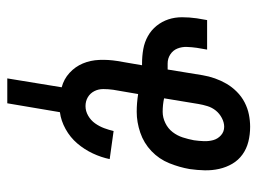

<svg xmlns="http://www.w3.org/2000/svg" viewBox="-112 -456 723 540"><g transform="rotate(90 250.0 -186.5)"><path d="M271 155H201L226 2Q203 -4 185.5 -20Q168 -36 159 -57.5Q150 -79 149 -104Q148 -129 152 -154L164 -224H159Q138 -224 118.5 -227.5Q99 -231 82 -240.5Q65 -250 53 -265Q41 -280 35 -298Q29 -316 29 -336.5Q29 -357 32 -378L37 -407H120L115 -378Q113 -364 112.5 -350Q112 -336 117 -323.5Q122 -311 133.5 -303.5Q145 -296 159 -296H176L192 -394Q195 -412 201 -429Q207 -446 216 -461.5Q225 -477 238.5 -490.5Q252 -504 268.5 -512.5Q285 -521 302.5 -524.5Q320 -528 337 -528Q359 -528 379 -523Q399 -518 415 -506.5Q431 -495 441 -478Q451 -461 455.5 -441Q460 -421 459.5 -400Q459 -379 456 -358Q451 -329 439.5 -300.5Q428 -272 405.5 -250.5Q383 -229 353.5 -219Q324 -209 295 -209Q282 -209 270 -210Q258 -211 245 -213L233 -143Q231 -129 231 -115Q231 -101 237 -89.5Q243 -78 254 -71.5Q265 -65 279 -65Q293 -65 306 -72.5Q319 -80 327.5 -92Q336 -104 341 -117.5Q346 -131 349 -144L428 -133Q423 -109 412 -85.5Q401 -62 384 -42Q367 -22 343.5 -9Q320 4 296 7ZM295 -282Q311 -282 326.5 -289.5Q342 -297 352 -310Q362 -323 367 -338.5Q372 -354 375 -370Q377 -384 377.5 -398Q378 -412 374.5 -424.5Q371 -437 361 -446Q351 -455 337 -455Q325 -455 312.5 -448.5Q300 -442 291.5 -431.5Q283 -421 279 -408Q275 -395 273 -383L257 -286Q266 -284 275.5 -283Q285 -282 295 -282Z"/></g></svg>

Font: Iosevka Medium
Style: Italic
Weight: 500
Italic angle: -9°
Monospace: yes
Designer: Belleve Invis
Foundry: Belleve Invis
Version: Version 32.5.0; ttfautohint (v1.8.4)